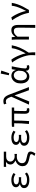

<svg xmlns="http://www.w3.org/2000/svg" viewBox="2188 -3028 1023 5440"><g transform="rotate(-90 2700.0 -307.5)"><path d="M320 12Q214 12 152.5 -27Q91 -66 91 -134Q91 -187 123.5 -214.5Q156 -242 202 -255V-259Q159 -275 137 -304Q115 -333 115 -367Q115 -412 142 -441Q169 -470 216.5 -484Q264 -498 325 -498Q379 -498 428 -482Q477 -466 518 -436L485 -381Q412 -433 327 -433Q266 -433 231.5 -414Q197 -395 197 -357Q197 -324 231 -304Q265 -284 338 -284Q352 -284 366.5 -285Q381 -286 399 -287V-219Q378 -221 359.5 -221Q341 -221 323 -221Q173 -221 173 -141Q173 -101 211.5 -77.5Q250 -54 329 -54Q374 -54 415 -66Q456 -78 499 -112L534 -57Q481 -17 431.5 -2.5Q382 12 320 12Z M1070 184 1004 157Q1030 125 1041 107Q1052 89 1052 69Q1052 54 1041 44Q1030 34 1002 26Q974 18 921 8Q865 -4 817 -24.5Q769 -45 740.5 -83Q712 -121 712 -185Q712 -233 734 -272.5Q756 -312 792.5 -339.5Q829 -367 871 -379V-383Q823 -403 791.5 -439Q760 -475 760 -527Q760 -568 780.5 -599.5Q801 -631 838 -650Q811 -650 789.5 -649.5Q768 -649 745.5 -648Q723 -647 692 -645V-712H1123V-645H979Q924 -645 883.5 -614Q843 -583 843 -525Q843 -490 863.5 -463Q884 -436 916 -420.5Q948 -405 981 -405Q1004 -405 1020.5 -405.5Q1037 -406 1059 -410V-338Q1036 -342 1017.5 -342.5Q999 -343 976 -343Q931 -343 890 -326Q849 -309 823 -276Q797 -243 797 -196Q797 -148 820 -121.5Q843 -95 883 -81Q923 -67 973 -58Q1056 -42 1091.5 -21Q1127 0 1127 50Q1127 72 1114 107Q1101 142 1070 184Z M1520 12Q1414 12 1352.5 -27Q1291 -66 1291 -134Q1291 -187 1323.5 -214.5Q1356 -242 1402 -255V-259Q1359 -275 1337 -304Q1315 -333 1315 -367Q1315 -412 1342 -441Q1369 -470 1416.5 -484Q1464 -498 1525 -498Q1579 -498 1628 -482Q1677 -466 1718 -436L1685 -381Q1612 -433 1527 -433Q1466 -433 1431.5 -414Q1397 -395 1397 -357Q1397 -324 1431 -304Q1465 -284 1538 -284Q1552 -284 1566.5 -285Q1581 -286 1599 -287V-219Q1578 -221 1559.5 -221Q1541 -221 1523 -221Q1373 -221 1373 -141Q1373 -101 1411.5 -77.5Q1450 -54 1529 -54Q1574 -54 1615 -66Q1656 -78 1699 -112L1734 -57Q1681 -17 1631.5 -2.5Q1582 12 1520 12Z M2303 12Q2245 12 2221 -19.5Q2197 -51 2197 -110Q2197 -129 2197.5 -164Q2198 -199 2199 -243Q2200 -287 2201 -332.5Q2202 -378 2202 -418H2005Q2005 -316 2001.5 -209Q1998 -102 1990 5L1908 0Q1920 -107 1924 -213.5Q1928 -320 1928 -418H1827V-481L1896 -486H2373V-418H2281Q2279 -377 2277.5 -329.5Q2276 -282 2275.5 -237Q2275 -192 2274.5 -157Q2274 -122 2274 -104Q2274 -56 2319 -56Q2327 -56 2346 -62L2358 1Q2347 5 2334 8.5Q2321 12 2303 12Z M2545 8 2456 0 2680 -497 2672 -520Q2648 -591 2619.5 -622.5Q2591 -654 2546 -654Q2526 -654 2511.5 -649Q2497 -644 2484 -638L2463 -706Q2480 -714 2501.5 -719Q2523 -724 2555 -724Q2606 -724 2641.5 -702Q2677 -680 2703.5 -635Q2730 -590 2755 -519L2953 0H2864L2719 -403H2715Z M3253 12Q3166 12 3111.5 -51.5Q3057 -115 3057 -234Q3057 -318 3087.5 -377Q3118 -436 3168 -467Q3218 -498 3275 -498Q3325 -498 3370.5 -470Q3416 -442 3437 -371H3440L3460 -486H3542Q3529 -422 3515 -351Q3501 -280 3491 -216Q3481 -152 3481 -107Q3481 -82 3495 -69Q3509 -56 3529 -56Q3537 -56 3546.5 -58.5Q3556 -61 3563 -64L3575 -1Q3565 3 3549 7.5Q3533 12 3511 12Q3468 12 3442 -12Q3416 -36 3416 -87H3413Q3349 12 3253 12ZM3270 -57Q3304 -57 3335 -77.5Q3366 -98 3387 -132.5Q3408 -167 3411 -208L3418 -299Q3405 -353 3383 -381Q3361 -409 3335.5 -419Q3310 -429 3288 -429Q3251 -429 3217.5 -407Q3184 -385 3163 -342Q3142 -299 3142 -235Q3142 -150 3176 -103.5Q3210 -57 3270 -57ZM3346 -559 3289 -569 3336 -799 3421 -784Z M3855 179Q3857 146 3858 122Q3859 98 3859 58Q3859 0 3841.5 -71.5Q3824 -143 3794 -217.5Q3764 -292 3726.5 -359.5Q3689 -427 3648 -477L3730 -498Q3765 -455 3799 -390Q3833 -325 3861.5 -249.5Q3890 -174 3907 -97H3911Q3965 -192 4004 -288.5Q4043 -385 4056 -486H4138Q4126 -424 4110 -369Q4094 -314 4070 -258.5Q4046 -203 4011.5 -141.5Q3977 -80 3929 -5Q3935 38 3937 87.5Q3939 137 3939 179Z M4631 179Q4633 99 4634 16Q4635 -67 4636 -147Q4637 -227 4637 -297Q4637 -365 4615 -396Q4593 -427 4543 -427Q4498 -427 4462.5 -406Q4427 -385 4382 -324V0H4300V-353Q4300 -382 4299 -415Q4298 -448 4293 -486H4368L4375 -391H4378Q4419 -447 4463.5 -472.5Q4508 -498 4567 -498Q4645 -498 4679.5 -449.5Q4714 -401 4714 -308V179Z M5057 0Q5030 -143 4972 -263.5Q4914 -384 4847 -477L4929 -498Q4967 -446 5003 -376.5Q5039 -307 5067.5 -232Q5096 -157 5109 -85H5113Q5147 -148 5177.5 -215.5Q5208 -283 5230 -352Q5252 -421 5257 -486H5340Q5327 -402 5299.5 -323.5Q5272 -245 5231.5 -166Q5191 -87 5138 0Z"/></g></svg>

Font: SauceCodePro NFM
Style: Regular
Weight: 400
Monospace: yes
Designer: Paul D. Hunt, Teo Tuominen
Foundry: Adobe
Version: Version 2.042;hotconv 1.1.0;makeotfexe 2.6.0;Nerd Fonts 3.3.